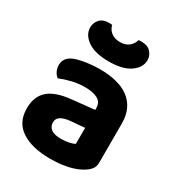

<svg xmlns="http://www.w3.org/2000/svg" viewBox="-175 -831 885 959"><g transform="rotate(30 267.5 -351.5)"><path d="M256 -97Q278 -97 299.5 -101.5Q321 -106 332 -113V-205L250 -198Q218 -195 198.5 -183.5Q179 -172 179 -149Q179 -125 197 -111Q215 -97 256 -97ZM250 -496Q302 -496 344.5 -485.5Q387 -475 417 -453Q447 -431 463.5 -397Q480 -363 480 -317V-91Q480 -65 466.5 -49.5Q453 -34 434 -23Q403 -4 358 6Q313 16 256 16Q153 16 92 -23.5Q31 -63 31 -144Q31 -213 72 -249Q113 -285 198 -294L331 -308V-319Q331 -351 305 -366Q279 -381 230 -381Q192 -381 155.5 -372Q119 -363 90 -351Q78 -359 69.5 -375.5Q61 -392 61 -411Q61 -455 107 -474Q136 -485 174.5 -490.5Q213 -496 250 -496ZM268 -663Q299 -663 318.5 -678.5Q338 -694 344 -718Q349 -719 353 -719Q357 -719 362 -719Q397 -719 415 -699Q433 -679 433 -653Q433 -611 390.5 -581Q348 -551 268 -551Q187 -551 145 -581Q103 -611 103 -653Q103 -679 120.5 -699Q138 -719 174 -719Q179 -719 183 -719Q187 -719 192 -718Q197 -694 217 -678.5Q237 -663 268 -663Z"/></g></svg>

Font: Baloo Da 2
Style: Bold
Weight: 700
Designer: Noopur Datye, Sulekha Rajkumar and Ek Type
Foundry: Ek Type
Version: Version 1.640;hotconv 1.0.111;makeotfexe 2.5.65597; ttfautoh